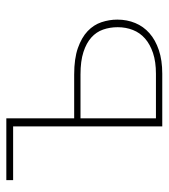

<svg xmlns="http://www.w3.org/2000/svg" viewBox="17 -550 533 607"><g transform="rotate(-90 283.5 -246.5)"><path d="M354 -20Q391.5 -20 419.2 -29.2Q447 -38.5 465.2 -54.5Q483.5 -70.5 492.2 -92.8Q501 -115 501 -141Q501 -165.5 493.5 -187Q486 -208.5 468.5 -224.2Q451 -240 422.5 -249.2Q394 -258.5 351.5 -258.5H213V-20ZM351.5 -278.5Q401.5 -278.5 435 -266.8Q468.5 -255 488.5 -236Q508.5 -217 516.8 -192.2Q525 -167.5 525 -142Q525 -111.5 514.2 -85.5Q503.5 -59.5 482 -40.5Q460.5 -21.5 428.5 -10.8Q396.5 0 354 0H187.5V-471.5H17.5V-493H213V-278.5Z"/></g></svg>

Font: Lato ExtraLight
Style: Regular
Weight: 275
Designer: Lukasz Dziedzic with Adam Twardoch and Botio Nikoltchev
Foundry: tyPoland Lukasz Dziedzic
Version: Version 2.015; 2015-08-06; http://www.latofonts.com/